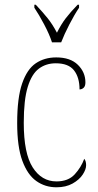

<svg xmlns="http://www.w3.org/2000/svg" viewBox="-20 -786 417 816"><path d="M220 10Q172 10 134.5 -16.5Q97 -43 75 -102.5Q53 -162 53 -263Q53 -370 74 -431Q95 -492 132 -517Q169 -542 219 -542Q279 -542 311 -510.5Q343 -479 343 -436Q343 -420 335.5 -413Q328 -406 318 -406Q318 -457 294.5 -487Q271 -517 217 -517Q176 -517 145.5 -494.5Q115 -472 98 -417Q81 -362 81 -264Q81 -134 119 -74.5Q157 -15 220 -15Q270 -15 297.5 -45Q325 -75 338 -111Q346 -102 346 -84Q346 -66 331.5 -44Q317 -22 288.5 -6Q260 10 220 10ZM201 -606Q190 -640 167.5 -682.5Q145 -725 126 -753V-766H132Q162 -734 182.5 -708.5Q203 -683 222 -647Q240 -683 259.5 -708.5Q279 -734 310 -766H316V-753Q297 -725 275 -682.5Q253 -640 240 -606Z"/></svg>

Font: Noto Serif Lao Condensed Thin
Style: Regular
Weight: 100
Width: 3
Designer: Monotype Design Team
Foundry: Monotype Imaging Inc.
Version: Version 2.003; ttfautohint (v1.8.4.7-5d5b)